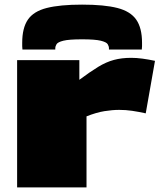

<svg xmlns="http://www.w3.org/2000/svg" viewBox="-20 -810 699 830"><path d="M323 -550V-465Q370 -500 404.5 -521Q439 -542 472.5 -551Q506 -560 547 -560Q570 -560 596 -556.5Q622 -553 650 -547L610 -320Q578 -327 551 -331Q524 -335 495 -335Q466 -335 431.5 -329.5Q397 -324 354 -307V0H54V-550ZM335 -790Q431 -790 487.5 -775.5Q544 -761 569 -725Q594 -689 594 -625Q594 -618 594 -610.5Q594 -603 593 -596H451V-601Q451 -610 445.5 -619Q440 -628 415.5 -634Q391 -640 335 -640Q278 -640 254 -634Q230 -628 224.5 -619Q219 -610 219 -601V-596H77Q76 -603 76 -610.5Q76 -618 76 -625Q76 -689 100.5 -725Q125 -761 182 -775.5Q239 -790 335 -790Z"/></svg>

Font: Georama ExtraExtended Black
Style: Regular
Weight: 900
Width: 8
Designer: Jean-Baptiste Levee
Foundry: Production Type
Version: Version 1.000